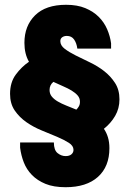

<svg xmlns="http://www.w3.org/2000/svg" viewBox="-20 -726 541 802"><path d="M254 56Q204 56 170 42Q136 28 113.5 5Q91 -18 79.5 -47.5Q68 -77 64 -109V-131H205Q205 -99 220.5 -86.5Q236 -74 254 -74Q270 -74 278.5 -81.5Q287 -89 287 -100Q287 -117 267.5 -129.5Q248 -142 218.5 -154.5Q189 -167 154.5 -181Q120 -195 90.5 -215.5Q61 -236 41.5 -264.5Q22 -293 22 -334Q22 -382 46 -414.5Q70 -447 101 -468Q82 -501 82 -547Q82 -618 126.5 -662Q171 -706 256 -706Q303 -706 336.5 -692Q370 -678 392.5 -655.5Q415 -633 427.5 -604Q440 -575 444 -545V-523H303Q300 -546 289.5 -561Q279 -576 259 -576Q248 -576 240 -570.5Q232 -565 232 -554Q232 -536 250.5 -522Q269 -508 296 -494.5Q323 -481 355.5 -465.5Q388 -450 415 -429Q442 -408 460.5 -379.5Q479 -351 479 -311Q479 -273 461 -242Q443 -211 414 -188Q425 -172 431 -152Q437 -132 437 -107Q437 -30 389 13Q341 56 254 56ZM187 -350Q187 -334 196.5 -322.5Q206 -311 221.5 -302Q237 -293 257 -285Q277 -277 299 -268Q304 -273 309 -281Q314 -289 314 -301Q314 -316 304.5 -327Q295 -338 279.5 -347.5Q264 -357 244 -365.5Q224 -374 203 -384Q187 -371 187 -350Z"/></svg>

Font: Tilda Sans Black
Style: Regular
Weight: 900
Designer: ParaType Ltd
Foundry: ParaType Ltd
Version: Version 1.009